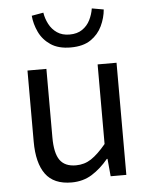

<svg xmlns="http://www.w3.org/2000/svg" viewBox="-53 -773 650 829"><g transform="rotate(-5 272.0 -358.5)"><path d="M224 12Q147 12 111.5 -36.5Q76 -85 76 -178V-486H158V-189Q158 -121 179.5 -90.5Q201 -60 249 -60Q286 -60 315.5 -79.5Q345 -99 380 -141V-486H462V0H394L387 -76H384Q351 -36 312.5 -12Q274 12 224 12ZM271 -569Q218 -569 184.5 -591.5Q151 -614 134.5 -649Q118 -684 115 -720L166 -729Q170 -703 182.5 -679Q195 -655 217 -640Q239 -625 271 -625Q304 -625 326 -640Q348 -655 360 -679Q372 -703 376 -729L427 -720Q424 -684 407.5 -649Q391 -614 358 -591.5Q325 -569 271 -569Z"/></g></svg>

Font: Source Sans 3 ExtraLight
Style: Regular
Weight: 400
Version: Version 3.052;hotconv 1.1.0;makeotfexe 2.6.0